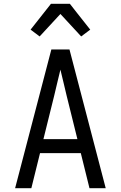

<svg xmlns="http://www.w3.org/2000/svg" viewBox="-20 -997 640 1017"><path d="M60 0 188 -490 252 -735H348L412 -490L540 0H454L408 -186H192L146 0ZM390 -260 333 -490Q325 -525 316.5 -559.5Q308 -594 300 -628Q292 -594 283.5 -559.5Q275 -525 267 -490L210 -260ZM190 -804 142 -840 250 -977H350L386 -931L458 -840L410 -804L300 -923Z"/></svg>

Font: Nova Nerd Font
Style: Regular
Weight: 400
Designer: Belleve Invis
Foundry: Belleve Invis
Version: Version 24.1.4; ttfautohint (v1.8.4);Nerd Fonts 3.1.1